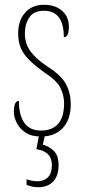

<svg xmlns="http://www.w3.org/2000/svg" viewBox="-20 -561 355 803"><path d="M151 10Q111 10 86 -7Q61 -24 49.5 -48Q38 -72 38 -93Q38 -139 59 -139Q59 -80 81.5 -47.5Q104 -15 152 -15Q198 -15 223 -43Q248 -71 248 -129Q248 -163 232.5 -194Q217 -225 164 -259Q124 -288 100 -312.5Q76 -337 66 -362.5Q56 -388 56 -421Q56 -475 85 -508Q114 -541 164 -541Q211 -541 239.5 -516Q268 -491 268 -450Q268 -405 247 -405Q247 -516 164 -516Q121 -516 102.5 -488Q84 -460 84 -420Q84 -379 107 -347Q130 -315 178 -283Q237 -246 256.5 -208Q276 -170 276 -126Q276 -62 243 -26Q210 10 151 10ZM139 222Q115 222 91 212V189Q118 197 136 197Q164 197 180.5 180.5Q197 164 197 130Q197 72 132 63L146 -9H171L159 44Q184 50 204.5 69.5Q225 89 225 130Q225 174 202.5 198Q180 222 139 222Z"/></svg>

Font: Noto Serif Tamil ExtraCondensed Thin
Style: Italic
Weight: 100
Width: 2
Italic angle: -12°
Designer: Indian Type Foundry, Tom Grace, and the Monotype Design Team
Foundry: Monotype Imaging Inc.
Version: Version 2.003; ttfautohint (v1.8.4.7-5d5b)